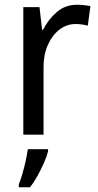

<svg xmlns="http://www.w3.org/2000/svg" viewBox="-20 -659 413 807"><path d="M303 -639Q317 -639 332 -637.5Q347 -636 360 -633L349 -551Q325 -558 297 -558Q261 -558 230.5 -535Q200 -512 181.5 -471Q163 -430 163 -377V-93H78V-629H146L157 -534H161Q184 -579 219.5 -609Q255 -639 303 -639ZM182 -23Q177 -2 165 25Q153 52 138 79.5Q123 107 106 128H59V116Q66 99 74 72Q82 45 88 17Q94 -11 97 -32H182Z"/></svg>

Font: Noto Sans Kannada UI SemiCondensed
Style: Regular
Weight: 400
Width: 4
Designer: Jelle Bosma - Monotype Design Team
Foundry: Monotype Imaging Inc.
Version: Version 2.005; ttfautohint (v1.8.4.7-5d5b)